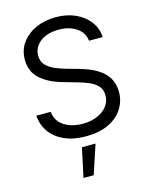

<svg xmlns="http://www.w3.org/2000/svg" viewBox="-142 -827 922 1171"><g transform="rotate(-15 319.0 -241.5)"><path d="M318.4 12.7Q240.2 12.7 183.1 -12.5Q126 -37.6 93.5 -82.8Q61 -127.9 56.6 -187.5H147.5Q151.4 -146.5 175.5 -119.6Q199.7 -92.8 237.3 -79.6Q274.9 -66.4 318.4 -66.4Q368.7 -66.4 408.9 -83Q449.2 -99.6 472.7 -129.4Q496.1 -159.2 496.1 -199.2Q496.1 -235.4 475.6 -257.8Q455.1 -280.3 422.1 -294.4Q389.2 -308.6 350.6 -319.3L261.7 -344.7Q176.3 -369.1 126.7 -414.8Q77.1 -460.4 77.1 -534.2Q77.1 -595.2 110.1 -640.9Q143.1 -686.5 199.5 -711.9Q255.9 -737.3 325.2 -737.3Q395.5 -737.3 450.2 -712.2Q504.9 -687 537.1 -643.8Q569.3 -600.6 571.3 -545.9H485.4Q479 -599.6 433.8 -629.4Q388.7 -659.2 322.3 -659.2Q274.4 -659.2 238.3 -643.6Q202.1 -627.9 182.1 -600.6Q162.1 -573.2 162.1 -538.1Q162.1 -499.5 186 -475.8Q210 -452.1 242.9 -439Q275.9 -425.8 302.7 -418L376 -397.5Q404.3 -389.6 439.2 -376.5Q474.1 -363.3 506.6 -340.8Q539.1 -318.4 560.1 -283.4Q581.1 -248.5 581.1 -197.3Q581.1 -138.7 550.3 -91.1Q519.5 -43.5 460.9 -15.4Q402.3 12.7 318.4 12.7ZM236.3 253.9 275.4 70.3H361.3L300.8 253.9Z"/></g></svg>

Font: GitLab Sans
Style: Regular
Weight: 400
Designer: Rasmus Andersson
Foundry: Modifications by GitLab B.V., manufactured by rsms
Version: Version 4.000;git-c8fb6b7